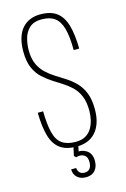

<svg xmlns="http://www.w3.org/2000/svg" viewBox="-136 -796 678 1037"><g transform="rotate(-15 203.0 -278.0)"><path d="M207 6Q148 6 114 -18.5Q80 -43 65 -94.5Q50 -146 49 -225H79Q80 -151 91.5 -105.5Q103 -60 131 -40Q159 -20 207 -20Q241 -20 263 -33Q285 -46 297.5 -67.5Q310 -89 315.5 -114Q321 -139 321 -164Q321 -214 306.5 -247.5Q292 -281 268 -303Q244 -325 217 -342L171 -371Q143 -389 117 -412.5Q91 -436 75 -472.5Q59 -509 59 -565Q59 -608 69 -640Q79 -672 97.5 -693Q116 -714 142 -724.5Q168 -735 199 -735Q258 -735 291.5 -709Q325 -683 339.5 -631Q354 -579 355 -502H324Q324 -577 311.5 -622Q299 -667 272 -687Q245 -707 199 -707Q155 -707 131 -685Q107 -663 98 -630Q89 -597 89 -563Q89 -517 103.5 -485.5Q118 -454 141 -432.5Q164 -411 191 -394L237 -365Q270 -345 296 -319Q322 -293 337 -256Q352 -219 352 -164Q352 -120 341 -88Q330 -56 310.5 -35Q291 -14 264.5 -4Q238 6 207 6ZM211 179Q181 179 162.5 162Q144 145 144 117H172Q174 135 184 144Q194 153 210 153Q230 153 240 140Q250 127 250 105Q250 81 240 70.5Q230 60 215.5 58Q201 56 188 61L177 51L190 -8H217L206 44L192 36Q207 32 222 34.5Q237 37 250.5 45Q264 53 272 68Q280 83 280 105Q280 128 271.5 145Q263 162 247.5 170.5Q232 179 211 179Z"/></g></svg>

Font: Hubot Sans Condensed ExtraLight
Style: Regular
Weight: 200
Width: 3
Designer: Deni Anggara
Foundry: GitHub, Inc., Subsidiary of Microsoft Corporation
Version: Version 2.000